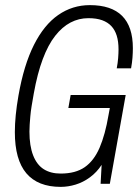

<svg xmlns="http://www.w3.org/2000/svg" viewBox="-20 -718 543 750"><path d="M217 12Q128 12 83 -41Q38 -94 38 -202Q38 -233 41.5 -268.5Q45 -304 52 -344Q73 -464 112.5 -542.5Q152 -621 207.5 -659.5Q263 -698 331 -698Q373 -698 404.5 -687.5Q436 -677 457 -656Q478 -635 488.5 -603.5Q499 -572 499 -530Q499 -512 497.5 -492.5Q496 -473 492 -451H436Q440 -472 441.5 -491Q443 -510 443 -525Q443 -556 436 -578.5Q429 -601 415 -616Q401 -631 379 -639Q357 -647 325 -647Q288 -647 255.5 -630Q223 -613 195.5 -578Q168 -543 147 -487Q126 -431 112 -353Q107 -325 103.5 -303.5Q100 -282 98.5 -264Q97 -246 96 -232Q95 -218 95 -204Q95 -148 109.5 -111Q124 -74 151 -57Q178 -40 217 -40Q275 -40 311 -65Q347 -90 369 -141Q391 -192 404 -269L409 -296H247L256 -347H471L409 0H373L377 -74Q358 -45 331.5 -25.5Q305 -6 275.5 3Q246 12 217 12Z"/></svg>

Font: Archivo ExtraCondensed ExtraLight
Style: Italic
Weight: 250
Width: 2
Italic angle: -10°
Designer: Hector Gatti
Foundry: Omnibus-Type
Version: Version 2.001